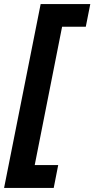

<svg xmlns="http://www.w3.org/2000/svg" viewBox="-25 -820 462 940"><path d="M174 -800H417L395 -689H279L145 -12H260L238 100H-5Z"/></svg>

Font: Albert Sans
Style: Bold Italic
Weight: 700
Italic angle: -11.25°
Designer: Andreas Rasmussen
Foundry: a.Foundry
Version: Version 1.025